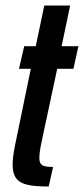

<svg xmlns="http://www.w3.org/2000/svg" viewBox="-20 -678 305 698"><path d="M157 0Q117 0 91.5 -4Q66 -8 52 -17.5Q38 -27 32 -42Q26 -57 26 -79Q26 -93 28 -110Q30 -127 34.5 -149Q39 -171 45 -200L92 -428H49L68 -510H110L141 -658H235L204 -510H265L247 -428H188L133 -171Q130 -157 127.5 -144Q125 -131 124 -121Q123 -111 123 -104Q123 -92 127 -84.5Q131 -77 142 -74Q153 -71 173 -71Z"/></svg>

Font: Saira UltraCondensed
Style: Bold Italic
Weight: 700
Width: 1
Italic angle: -12°
Designer: Hector Gatti with collaboration of the Omnibus-Type team
Foundry: Omnibus-Type
Version: Version 1.101